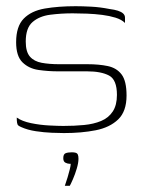

<svg xmlns="http://www.w3.org/2000/svg" viewBox="-20 -424 458 619"><path d="M186 5Q172 5 147 4Q122 3 95.5 -1Q69 -5 49 -14Q42 -17 39 -19.5Q36 -22 35 -28.5Q34 -35 34 -45Q51 -33 80 -27Q109 -21 138.5 -19.5Q168 -18 184 -18Q220 -18 251 -21Q282 -24 306 -34Q330 -44 343.5 -64.5Q357 -85 357 -118Q357 -167 331.5 -180.5Q306 -194 261 -194H167Q135 -194 104 -198.5Q73 -203 52.5 -223Q32 -243 32 -288Q32 -339 56.5 -364Q81 -389 124.5 -396.5Q168 -404 224 -404Q245 -404 274 -402.5Q303 -401 333 -395Q349 -393 360 -389.5Q371 -386 377 -380.5Q383 -375 383 -367V-350Q372 -361 352.5 -367Q333 -373 309.5 -376Q286 -379 261 -380Q236 -381 214 -381Q177 -381 142 -376.5Q107 -372 85 -353Q63 -334 63 -290Q63 -257 76.5 -241.5Q90 -226 114.5 -221.5Q139 -217 171 -217H262Q299 -217 327.5 -211Q356 -205 372 -184Q388 -163 388 -116Q388 -65 361 -39Q334 -13 288.5 -4Q243 5 186 5ZM189 175Q194 161 198 147.5Q202 134 205 122Q208 110 208 104Q207 104 206.5 104Q206 104 204 104Q198 104 191 100.5Q184 97 184 86Q184 73 191.5 70Q199 67 212 67Q219 67 224 68.5Q229 70 231 74.5Q233 79 233 88Q233 101 227.5 119.5Q222 138 215 154Q208 170 205 175Z"/></svg>

Font: Genos Thin ExtraLight
Style: Regular
Weight: 250
Version: Version 1.010